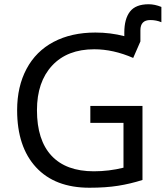

<svg xmlns="http://www.w3.org/2000/svg" viewBox="-20 -878 783 908"><path d="M407.2 -377H653.8V-26.9Q597.2 -8.8 538.6 0.5Q480 9.8 402.8 9.8Q239.7 9.8 150.4 -86.9Q61 -183.6 61 -356.9Q61 -468.8 105.5 -552.2Q149.9 -635.7 233.6 -679.9Q317.4 -724.1 431.2 -724.1Q502.4 -724.1 567.9 -707V-724.1Q567.9 -788.6 594.7 -823.2Q621.6 -857.9 683.1 -857.9Q711.9 -857.9 743.2 -845.2V-772.9Q719.2 -783.2 690.9 -783.2Q644 -783.2 644 -734.9V-682.1L609.9 -604Q515.6 -645 425.8 -645Q298.3 -645 226.6 -567.9Q154.8 -490.7 154.8 -356.9Q154.8 -215.3 223.6 -141.6Q292.5 -67.9 423.8 -67.9Q495.6 -67.9 564 -85V-296.9H407.2Z"/></svg>

Font: Noto Sans Southeast Asian
Style: Regular
Weight: 400
Designer: Monotype Design Team
Foundry: Monotype Imaging Inc.
Version: Version 1.06 uh; ttfautohint (v1.4.1)